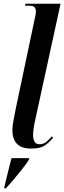

<svg xmlns="http://www.w3.org/2000/svg" viewBox="-20 -780 342 1021"><path d="M143 10Q95 10 70.5 -15Q46 -40 46 -87Q46 -107 50.5 -133Q55 -159 63 -198L165 -682Q168 -693 169.5 -702.5Q171 -712 171 -719Q171 -732 164.5 -741Q158 -750 131 -750H113L115 -760H302L169 -150Q162 -121 159 -99Q156 -77 156 -63Q156 -39 164 -26Q172 -13 190 -13Q210 -13 225.5 -25Q241 -37 256 -55L262 -47Q240 -21 217 -5.5Q194 10 143 10ZM3 215Q13 172 22.5 134.5Q32 97 41 61H136L133 71Q120 91 98.5 118.5Q77 146 53.5 173.5Q30 201 12 221H2Z"/></svg>

Font: Noto Serif Display ExtraCondensed SemiBold
Style: Italic
Weight: 600
Width: 2
Italic angle: -12°
Designer: Monotype Design Team
Foundry: Monotype Imaging Inc.
Version: Version 2.009